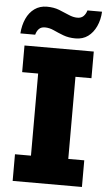

<svg xmlns="http://www.w3.org/2000/svg" viewBox="-60 -930 554 969"><g transform="rotate(5 217.5 -445.5)"><path d="M42 0V-135H123V-551H42V-686H393V-551H312V-135H393V0ZM16 -745Q19 -787 34 -820Q49 -853 75.5 -872Q102 -891 138 -891Q173 -891 200 -880.5Q227 -870 250.5 -859.5Q274 -849 295 -849Q315 -849 326.5 -860.5Q338 -872 343 -890H417Q415 -849 399.5 -815.5Q384 -782 358 -763Q332 -744 295 -744Q260 -744 232.5 -754.5Q205 -765 182.5 -775.5Q160 -786 137 -786Q118 -786 107 -775Q96 -764 91 -745Z"/></g></svg>

Font: Chivo Medium ExtraBold
Style: Regular
Weight: 800
Version: Version 2.002